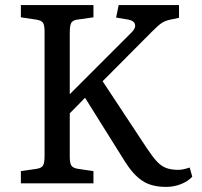

<svg xmlns="http://www.w3.org/2000/svg" viewBox="-20 -720 794 754"><path d="M632 14Q575 14 539 -10Q503 -34 471 -85L314 -336L254 -275V-104Q254 -79 260.5 -69.5Q267 -60 286 -57L347 -48V0H62V-48L124 -57Q143 -60 149 -70Q155 -80 155 -108V-596Q155 -622 148.5 -631Q142 -640 122 -643L62 -652V-700H347V-652L284 -643Q268 -641 261 -632Q254 -623 254 -592V-350L497 -593Q514 -610 510 -624.5Q506 -639 484 -643L436 -651L446 -700H683V-650L645 -642Q628 -638 615.5 -630Q603 -622 577 -596L383 -401L558 -136Q580 -103 597 -85Q614 -67 633.5 -60Q653 -53 680 -53Q689 -53 699 -55Q709 -57 725 -62L735 -26Q717 -7 689.5 3.5Q662 14 632 14Z"/></svg>

Font: Text Regular
Style: Regular
Weight: 400
Designer: Latin by Veronika Burian and Jose Scaglione. Greek by Irene Vlachou. Cyrillic by Vera Evstafieva.
Foundry: TypeTogether
Version: Version 3.002